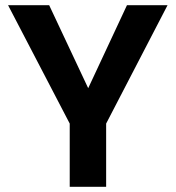

<svg xmlns="http://www.w3.org/2000/svg" viewBox="-20 -718 676 738"><path d="M11 -698H169L319 -379L468 -698H624L388 -243V0H248V-243Z"/></svg>

Font: SVN-Poppins SemiBold
Style: Regular
Weight: 600
Designer: Ninad Kale (Devanagari), Jonny Pinhorn (Latin)
Foundry: Indian Type Foundry
Version: Version 3.002 2017